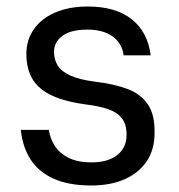

<svg xmlns="http://www.w3.org/2000/svg" viewBox="-20 -558 549 590"><path d="M261 12Q190 12 143.5 -9.5Q97 -31 73 -69.5Q49 -108 44 -159H130Q134 -132 148.5 -109.5Q163 -87 191 -73Q219 -59 262 -59Q296 -59 320 -69.5Q344 -80 356.5 -99Q369 -118 369 -143Q369 -176 354.5 -194.5Q340 -213 312.5 -222.5Q285 -232 244 -237Q200 -243 166 -254Q132 -265 108.5 -283Q85 -301 73 -328Q61 -355 61 -392Q61 -435 84 -468Q107 -501 149.5 -519.5Q192 -538 250 -538Q335 -538 384.5 -499Q434 -460 443 -388H360Q355 -425 326 -446Q297 -467 249 -467Q198 -467 172 -448Q146 -429 146 -398Q146 -375 157.5 -356.5Q169 -338 197 -325.5Q225 -313 272 -307Q331 -300 372 -284.5Q413 -269 434.5 -237Q456 -205 455 -150Q455 -98 430.5 -62Q406 -26 362.5 -7Q319 12 261 12Z"/></svg>

Font: DM Sans 9pt
Style: Regular
Weight: 400
Designer: Colophon Foundry, Jonny Pinhorn
Foundry: Colophon Foundry
Version: Version 4.004;gftools[0.9.30]